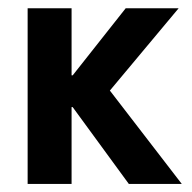

<svg xmlns="http://www.w3.org/2000/svg" viewBox="-20 -458 478 478"><path d="M212.9 -191.4H158.2V0H48.8V-437.5H158.2V-270.5H212.9ZM424.8 -437.5 236.3 -211.9V-254.9L432.6 0H300.8L130.9 -232.4L293 -437.5Z"/></svg>

Font: Sudo Var
Style: Regular
Weight: 400
Monospace: yes
Designer: Jens Kutilek
Foundry: Jens Kutilek
Version: Version 0.065;FEAKit 1.0